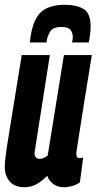

<svg xmlns="http://www.w3.org/2000/svg" viewBox="-22 -775 405 805"><path d="M80 10Q40 10 19 -14Q-2 -38 -2 -74Q-2 -102 6.5 -157Q15 -212 30.5 -305.5Q46 -399 69 -544H187Q170 -434 158 -359Q146 -284 138 -231.5Q130 -179 123 -136Q122 -124 127.5 -116.5Q133 -109 144 -109Q160 -109 178 -123L246 -544H363Q344 -425 331.5 -349Q319 -273 312.5 -229Q306 -185 302.5 -164.5Q299 -144 298.5 -137.5Q298 -131 298 -129Q298 -112 311 -112Q319 -112 327 -115L313 -11Q301 -1 282 4.5Q263 10 247 10Q220 10 201.5 -3.5Q183 -17 176 -38Q151 -13 129 -1.5Q107 10 80 10ZM250 -755Q298 -755 328 -737.5Q358 -720 358 -663Q358 -633 350 -597H280Q282 -604 282.5 -609Q283 -614 283 -620Q283 -638 273.5 -650Q264 -662 235 -662Q201 -662 188.5 -643Q176 -624 173 -597H103Q112 -685 145.5 -720Q179 -755 250 -755Z"/></svg>

Font: Georama ExtraCondensed
Style: Bold Italic
Weight: 700
Width: 2
Italic angle: -9°
Designer: Jean-Baptiste Levee
Foundry: Production Type
Version: Version 1.000